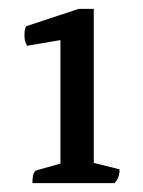

<svg xmlns="http://www.w3.org/2000/svg" viewBox="-20 -763 321 432"><path d="M53 -351Q53 -378 63 -380L127 -398L116 -379V-706L129 -675L41 -660Q38 -665 36.5 -670.5Q35 -676 35 -683Q35 -689 35.5 -694Q36 -699 39 -704L157 -743H191V-381L177 -400L249 -382Q249 -372 246.5 -365Q244 -358 238 -351Z"/></svg>

Font: Pitagon Serif
Style: Regular
Weight: 400
Designer: Travis Tran
Foundry: Pitagon
Version: Version 1.000;gftools[0.9.26]